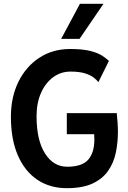

<svg xmlns="http://www.w3.org/2000/svg" viewBox="-20 -965 669 1003"><path d="M329 18Q240.5 18 175 -26Q109.5 -70 73.2 -153.5Q37 -237 37 -355Q37 -458.5 76.5 -538.2Q116 -618 185.8 -663.5Q255.5 -709 346 -709Q412 -709 451.8 -698.8Q491.5 -688.5 513.8 -674Q536 -659.5 549 -647L494 -536Q486.5 -546 470.5 -559Q454.5 -572 425 -581.5Q395.5 -591 348 -591Q297.5 -591 257.5 -561.5Q217.5 -532 194.2 -479.5Q171 -427 171 -358Q171 -233 215 -163.5Q259 -94 331 -94Q408.5 -94 440.8 -130.8Q473 -167.5 473 -237Q473 -249 472 -264H329V-374H590Q592.5 -351 594.2 -324.5Q596 -298 596 -277Q596 -220.5 585 -167.5Q574 -114.5 545 -72.8Q516 -31 463.8 -6.5Q411.5 18 329 18ZM299.5 -762 397.5 -945H520.5L395.5 -762Z"/></svg>

Font: Alatsi
Style: Regular
Weight: 400
Designer: Spyros Zevelakis, Eben Sorkin
Foundry: www.sorkintype.com
Version: Version 1.008; ttfautohint (v1.8.4.7-5d5b)